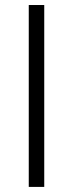

<svg xmlns="http://www.w3.org/2000/svg" viewBox="-20 -606 292 769"><path d="M95.2 142.6V-585.9H157.2V142.6Z"/></svg>

Font: Harmattan Medium
Style: Regular
Weight: 500
Designer: George W. Nuss III and SIL International
Foundry: SIL International
Version: Version 4.000